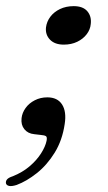

<svg xmlns="http://www.w3.org/2000/svg" viewBox="-46 -450 359 641"><path d="M68.5 -2Q47 -4 35.2 -18.8Q23.5 -33.5 26 -55.5Q28 -73.5 39.5 -89.5Q51 -105.5 70 -115.2Q89 -125 112 -125Q146 -125 161.2 -101.2Q176.5 -77.5 170 -36Q162 18.5 136.5 59.8Q111 101 77 128Q43 155 9.5 167.5Q-6.5 172.5 -15.2 170.8Q-24 169 -26 162.5Q-27.5 155 -22.5 149Q-17.5 143 -3.5 138.5Q29 125.5 52.8 105.2Q76.5 85 91 62.2Q105.5 39.5 109.5 20Q112 7.5 107.2 4.5Q102.5 1.5 90 0.5ZM167 -301Q137 -301 121 -317.5Q105 -334 107.5 -358.5Q110 -378 122 -394Q134 -410 154.2 -419.8Q174.5 -429.5 200 -429.5Q231 -429.5 245.5 -412.5Q260 -395.5 257 -370Q255.5 -351.5 243.5 -335.8Q231.5 -320 211.8 -310.5Q192 -301 167 -301Z"/></svg>

Font: Fraunces
Style: Italic
Weight: 400
Italic angle: -16°
Version: Version 1.000;[b76b70a41]